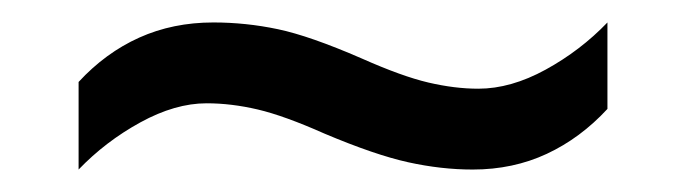

<svg xmlns="http://www.w3.org/2000/svg" viewBox="-20 -438 612 171"><path d="M269 -319Q233 -335 209.5 -340.5Q186 -346 164 -346Q136 -346 105 -329Q74 -312 50 -287V-365Q74 -391 104 -404.5Q134 -418 170 -418Q199 -418 227.5 -412Q256 -406 302 -386Q338 -370 361.5 -364.5Q385 -359 406 -359Q435 -359 466 -376Q497 -393 521 -418V-341Q497 -315 467 -301Q437 -287 401 -287Q373 -287 343.5 -293.5Q314 -300 269 -319Z"/></svg>

Font: uhindi85
Style: Book
Weight: 400
Designer: Jelle Bosma - Monotype Design Team
Foundry: Monotype Imaging Inc.
Version: Version 2.003